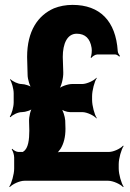

<svg xmlns="http://www.w3.org/2000/svg" viewBox="-20 -740 532 786"><path d="M277 -720C249 -720 224 -715 201 -706C135 -677 91 -613 91 -507L93 -434C93 -416 102 -385 112 -376L115 -378C107 -388 82 -396 68 -396C54 -396 31 -407 23 -416L21 -414C28 -404 36 -376 36 -358V-321C36 -302 28 -273 20 -263L23 -260C31 -270 54 -281 69 -281H70C84 -281 110 -289 117 -299L114 -301C105 -292 98 -261 99 -243L100 -205C100 -170 96 -132 76 -120C75 -120 72 -116 73 -115L75 -118H67H55C47 -118 35 -125 30 -131L28 -128C33 -122 38 -106 38 -95V-50C38 -26 27 11 18 24L20 26C31 14 60 0 80 0H423C443 0 473 14 484 26L486 24C477 11 466 -26 466 -50V-68C466 -92 477 -129 486 -142L484 -144C474 -132 445 -118 426 -118H227C221 -118 212 -116 207 -113L209 -110C215 -113 223 -124 228 -131C241 -152 248 -179 248 -213L247 -247C246 -263 237 -291 229 -299L226 -297C233 -288 254 -281 267 -281H317C336 -281 365 -267 375 -255L376 -257C367 -270 357 -307 357 -331V-346C357 -370 367 -407 376 -420L375 -422C365 -410 335 -396 316 -396H274C257 -396 226 -385 216 -373L219 -371C231 -383 240 -422 239 -444L237 -507C237 -561 255 -602 294 -602C329 -602 349 -582 355 -544C357 -533 355 -512 351 -505L354 -503C358 -509 370 -517 378 -517H452C457 -517 465 -512 468 -508L471 -511C468 -515 462 -524 462 -531C454 -654 389 -720 277 -720Z"/></svg>

Font: Asimov
Style: EdgeExtreme
Weight: 500
Designer: Google
Version: Version 2.000980: 2014